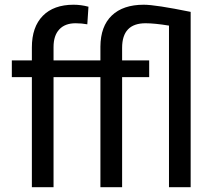

<svg xmlns="http://www.w3.org/2000/svg" viewBox="-20 -780 894 800"><path d="M112.8 0H203.1V-458.5H398.4V0H488.8V-458.5H601.6V-528.3H488.8V-580.6C488.8 -648.9 521.3 -683.1 586.4 -683.1C611.2 -683.1 643.7 -679.9 684.1 -673.3V0H774.4V-730.5C677.1 -750.3 612 -760.3 579.1 -760.3C521.5 -760.3 477.1 -745.3 445.8 -715.3C414.6 -685.4 398.8 -642.3 398.4 -585.9V-528.3H203.1V-584C203.1 -615.9 211.1 -640.4 227.1 -657.5C243 -674.6 265.6 -683.1 294.9 -683.1C312.2 -683.1 328.4 -681.6 343.8 -678.7L348.6 -752C328.1 -757.5 307.5 -760.3 286.6 -760.3C231.3 -760.3 188.5 -744.8 158.2 -713.9C127.9 -682.9 112.8 -639.2 112.8 -582.5V-528.3H29.3V-458.5H112.8Z"/></svg>

Font: Roboto1
Style: rg
Weight: 400
Designer: Google
Version: Version 2.137; 2017